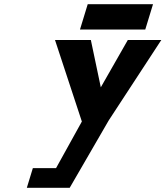

<svg xmlns="http://www.w3.org/2000/svg" viewBox="-20 -892 785 911"><path d="M396.2 -872 359.5 -752H669.3L706 -872ZM241 -702.1 368.4 -315.4 246 -94.4H135.9L107.3 -0.9H194.2H310.7L495.8 -320.5L745.3 -702.1H586.4L458.3 -477.7L411.1 -702.1Z"/></svg>

Font: Hussar
Style: BdSuprConOblThree
Weight: 700
Foundry: Cannot Into Space Fonts
Version: Version 2.00